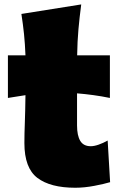

<svg xmlns="http://www.w3.org/2000/svg" viewBox="-20 -839 545 876"><path d="M323.2 17.6Q210 17.6 150.6 -27.3Q91.3 -72.3 91.3 -186Q91.3 -228 93.3 -278.6Q95.2 -329.1 96.2 -404.8L16.1 -392.1V-586.4H96.2Q94.2 -638.2 89.6 -683.1Q85 -728 77.6 -775.4L350.6 -818.8Q342.8 -759.8 337.9 -705.3Q333 -650.9 332 -586.4H481.4V-392.1Q443.8 -399.9 406 -405Q368.2 -410.2 331.5 -413.1V-266.6Q331.5 -220.7 346.2 -196.3Q360.8 -171.9 394 -171.9Q409.7 -171.9 429.9 -179Q450.2 -186 471.2 -197.8L482.4 -7.8Q456.5 0 410.9 8.8Q365.2 17.6 323.2 17.6Z"/></svg>

Font: Pinar-FD Black
Style: Regular
Weight: 900
Designer: Amin Abedi
Version: Version 3.000